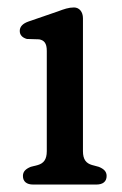

<svg xmlns="http://www.w3.org/2000/svg" viewBox="-20 -495 328 515"><path d="M202.5 -446C202.5 -463.5 192.5 -475 178.5 -475C164 -475 151.5 -470.5 135.5 -464.5L57 -437.5C41 -432 33 -423.5 33 -412C33 -401 40 -394 52 -390.5L85 -389.5C98.5 -387 105.5 -379 105.5 -358.5V-89.5C105.5 -66.5 96.5 -57 82 -52.5L62.5 -47.5C49 -42 41.5 -35 41.5 -23C41.5 -8 51.5 0 69 0H238.5C256 0 266 -8 266 -23C266 -35 258.5 -42 245 -47.5L226.5 -52.5C211.5 -57 202.5 -66.5 202.5 -89.5Z"/></svg>

Font: dr Title
Style: Regular
Weight: 400
Version: Version 1.000;hotconv 1.0.109;makeotfexe 2.5.65596